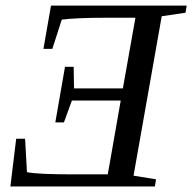

<svg xmlns="http://www.w3.org/2000/svg" viewBox="-20 -675 696 695"><path d="M540.5 0H17.6L38.6 -172.9H70.8L77.6 -51.8Q116.7 -43.9 241.2 -43.9H370.1L417 -311H240.2L211.4 -231.9H180.2L215.3 -433.1H246.6L248 -355H424.8L470.2 -610.8H363.3Q258.3 -610.8 203.6 -604L169.4 -498H137.2L164.6 -654.8H655.8L651.4 -628.9L565.4 -616.2L463.4 -39.1L544.9 -25.9Z"/></svg>

Font: Liberation Serif
Style: Italic
Weight: 400
Italic angle: -16.333°
Designer: Steve Matteson
Foundry: Ascender Corporation
Version: Version 2.1.5